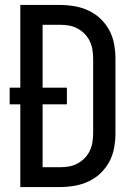

<svg xmlns="http://www.w3.org/2000/svg" viewBox="-20 -755 540 775"><path d="M222 0H62V-334H19V-401H62V-735H222Q251 -735 280.5 -730Q310 -725 337 -712.5Q364 -700 385.5 -679.5Q407 -659 421 -633Q435 -607 440.5 -577.5Q446 -548 446 -519V-216Q446 -187 440.5 -157.5Q435 -128 421 -102Q407 -76 385.5 -55.5Q364 -35 337 -22.5Q310 -10 280.5 -5Q251 0 222 0ZM152 -80H222Q240 -80 258 -83Q276 -86 292 -94.5Q308 -103 321 -116Q334 -129 342 -145.5Q350 -162 353 -180Q356 -198 356 -216V-519Q356 -537 353 -555Q350 -573 342 -589.5Q334 -606 321 -619Q308 -632 292 -640.5Q276 -649 258 -652Q240 -655 222 -655H152V-401H250V-334H152Z"/></svg>

Font: Iosevka Medium
Style: Regular
Weight: 500
Monospace: yes
Designer: Belleve Invis
Foundry: Belleve Invis
Version: Version 32.5.0; ttfautohint (v1.8.4)